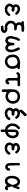

<svg xmlns="http://www.w3.org/2000/svg" viewBox="2578 -3270 862 6057"><g transform="rotate(90 3008.5 -241.0)"><path d="M409 -114Q410 -115 410 -115V-114ZM354 -422Q353 -421 358.5 -418Q364 -415 369 -412Q374 -409 378 -410Q382 -411 411 -384Q453 -345 445 -318Q439 -301 417 -292Q400 -286 381 -300Q374 -304 373.5 -304Q373 -304 357 -320.5Q341 -337 325.5 -344.5Q310 -352 308.5 -353.5Q307 -355 304 -356Q301 -357 298.5 -358.5Q296 -360 288.5 -362.5Q281 -365 275 -365Q269 -365 264.5 -364.5Q260 -364 251 -363Q211 -358 200 -336Q194 -325 194 -317Q194 -291 219 -274Q227 -269 232.5 -268Q238 -267 255 -269Q272 -271 294.5 -268Q317 -265 317 -263.5Q317 -262 323 -258Q329 -254 329.5 -254.5Q330 -255 336 -250Q349 -237 348.5 -224.5Q348 -212 345.5 -208Q343 -204 341 -199.5Q339 -195 331 -186.5Q323 -178 313.5 -176Q304 -174 291.5 -174Q279 -174 278.5 -174.5Q278 -175 271 -176Q264 -177 253 -180Q228 -188 214 -177Q211 -175 204 -170.5Q197 -166 192 -158V-157V-156Q164 -126 181 -91Q190 -74 209 -60Q237 -39 281 -41Q291 -41 291 -40.5Q291 -40 299 -40Q316 -41 321.5 -44.5Q327 -48 333 -50.5Q339 -53 340 -54.5Q341 -56 350.5 -61.5Q360 -67 369 -74Q378 -81 380 -81Q382 -81 387 -86Q392 -91 392 -91Q396 -91 404 -103Q421 -130 426 -130Q427 -130 429.5 -131.5Q432 -133 432.5 -132.5Q433 -132 434 -133Q456 -141 473 -126Q476 -123 477.5 -123Q479 -123 483 -114Q496 -88 461 -49Q460 -46 453 -38Q434 -12 379 17Q346 35 332 35Q318 35 298.5 35.5Q279 36 276 37Q257 39 252 37.5Q247 36 238 35.5Q229 35 221 33Q213 31 207.5 31.5Q202 32 185 22Q145 1 146 -4Q146 -5 141.5 -10Q137 -15 134.5 -19Q132 -23 125.5 -30Q119 -37 115.5 -41.5Q112 -46 111.5 -46Q111 -46 109 -51Q77 -111 103 -167Q104 -166 104.5 -167Q105 -168 108 -174Q111 -180 111 -180Q120 -191 120.5 -191.5Q121 -192 125 -197L139 -215Q141 -217 141 -217.5Q141 -218 143 -220.5Q145 -223 145 -227Q145 -231 138.5 -237.5Q132 -244 124.5 -260Q117 -276 115 -287Q113 -298 113.5 -300Q114 -302 114.5 -312Q115 -322 115.5 -322.5Q116 -323 117 -329.5Q118 -336 118.5 -337Q119 -338 120 -341Q121 -344 122 -345.5Q123 -347 123.5 -349Q124 -351 126 -353.5Q128 -356 129.5 -361.5Q131 -367 131.5 -368.5Q132 -370 132.5 -371Q133 -372 134.5 -375.5Q136 -379 136 -379.5Q136 -380 139 -383.5Q142 -387 141.5 -388.5Q141 -390 151 -399Q194 -443 265 -442Q270 -442 270 -441.5Q270 -441 276.5 -440Q283 -439 287.5 -438Q292 -437 292 -437.5Q292 -438 299.5 -437Q307 -436 306 -438Q332 -435 354 -422Z M969 -559Q969 -562 978 -551Q1000 -524 965 -497Q956 -490 948 -489.5Q940 -489 937.5 -488Q935 -487 883 -487Q831 -487 822.5 -485.5Q814 -484 795 -471Q761 -449 763 -413Q763 -406 764 -402Q765 -398 765.5 -393Q766 -388 772 -376.5Q778 -365 786.5 -358Q795 -351 805 -349Q822 -347 824.5 -347Q827 -347 834 -345Q852 -342 855 -342Q858 -342 862.5 -341.5Q867 -341 887.5 -339.5Q908 -338 915 -334Q941 -322 941 -296Q941 -287 933.5 -275.5Q926 -264 915 -260Q904 -256 877 -256Q850 -256 838 -255.5Q826 -255 822 -256Q798 -259 787 -254Q776 -249 765 -241.5Q754 -234 753 -232Q752 -230 744 -221Q706 -182 716 -130Q725 -93 761 -65Q780 -51 793 -48Q806 -45 809 -43Q823 -37 832 -38L864 -43Q913 -48 948 -34Q999 -14 1014 30Q1018 44 1018 56Q1018 114 962 144Q929 163 876 162Q873 162 849.5 162Q826 162 817 160Q808 158 796.5 145.5Q785 133 788.5 118Q792 103 796 97Q808 82 826 81Q829 80 863 80Q880 80 910 77L926 68Q929 65 931 64Q938 61 936.5 56Q935 51 935 50Q935 49 932 45Q922 36 907.5 37.5Q893 39 852.5 39Q812 39 809 37.5Q806 36 800.5 35Q795 34 789 33Q783 32 778 32Q766 31 748.5 23Q731 15 727 11.5Q723 8 718 4.5Q713 1 705.5 -6Q698 -13 695 -12Q682 -21 662 -50Q632 -95 632 -153Q632 -169 635 -186Q638 -203 639.5 -202.5Q641 -202 643 -211L644 -212Q645 -212 647 -217.5Q649 -223 648.5 -223Q648 -223 650.5 -228.5Q653 -234 653 -236H652Q652 -235 654 -239Q671 -271 699 -293Q705 -298 707 -298Q709 -298 715 -302Q721 -306 722.5 -306Q724 -306 726 -310Q728 -314 719 -322.5Q710 -331 707.5 -334Q705 -337 703.5 -337Q702 -337 692 -358Q682 -379 681 -394.5Q680 -410 681 -410Q682 -410 683 -422Q684 -434 686 -443.5Q688 -453 688 -454.5Q688 -456 689.5 -460.5Q691 -465 690.5 -467Q690 -469 691 -475Q692 -484 682 -488Q679 -489 678.5 -489.5Q678 -490 671.5 -493Q665 -496 661 -499.5Q657 -503 655.5 -503Q654 -503 647.5 -515.5Q641 -528 645.5 -536.5Q650 -545 652 -548Q654 -551 654.5 -550.5Q655 -550 658.5 -553.5Q662 -557 663 -557Q664 -557 666 -559Q668 -561 669 -561Q670 -561 674.5 -562.5Q679 -564 692 -564.5Q705 -565 739.5 -565Q774 -565 776.5 -565.5Q779 -566 785.5 -566.5Q792 -567 793.5 -567.5Q795 -568 804.5 -568.5Q814 -569 834 -573Q854 -577 857.5 -575.5Q861 -574 878.5 -574Q896 -574 909 -573Q922 -572 926 -570.5Q930 -569 935 -568.5Q940 -568 944 -566.5Q948 -565 949.5 -565Q951 -565 954 -564.5Q957 -564 958.5 -564Q960 -564 964.5 -561Q969 -558 969 -559Z M1179 -386Q1199 -417 1199 -419Q1199 -421 1204 -425.5Q1209 -430 1211.5 -432.5Q1214 -435 1219.5 -437Q1225 -439 1226.5 -439.5Q1228 -440 1233 -439.5Q1238 -439 1242 -439Q1252 -439 1261.5 -426Q1271 -413 1271 -403Q1271 -393 1263.5 -375Q1256 -357 1252.5 -353Q1249 -349 1246.5 -344.5Q1244 -340 1237 -328.5Q1230 -317 1227.5 -306Q1225 -295 1222 -284Q1219 -273 1219 -269.5Q1219 -266 1213 -247Q1207 -228 1205 -216Q1203 -204 1201.5 -203Q1200 -202 1198.5 -196.5Q1197 -191 1195 -183.5Q1193 -176 1193.5 -162.5Q1194 -149 1195 -146Q1196 -143 1197.5 -131.5Q1199 -120 1201 -112Q1203 -104 1204 -100Q1205 -96 1206.5 -93.5Q1208 -91 1208.5 -91Q1209 -91 1211.5 -87Q1214 -83 1225 -73Q1259 -41 1294 -79Q1302 -89 1306.5 -98Q1311 -107 1312 -107Q1313 -107 1315 -112Q1317 -117 1316 -117.5Q1315 -118 1318.5 -129Q1322 -140 1324.5 -160Q1327 -180 1327 -181Q1327 -182 1327.5 -187Q1328 -192 1328.5 -195Q1329 -198 1329 -200Q1329 -203 1330 -202.5Q1331 -202 1331.5 -208Q1332 -214 1332.5 -214.5Q1333 -215 1333 -222.5Q1333 -230 1332 -231Q1331 -232 1333 -239Q1335 -246 1345 -256Q1372 -282 1399 -255Q1406 -248 1409 -242Q1412 -236 1413.5 -215Q1415 -194 1414.5 -190Q1414 -186 1415 -151Q1426 -109 1432 -100.5Q1438 -92 1439 -92Q1440 -92 1441 -90.5Q1442 -89 1444 -87Q1446 -85 1451.5 -77.5Q1457 -70 1469 -64Q1502 -47 1529 -84Q1549 -112 1547 -160Q1547 -168 1548 -168Q1550 -171 1548 -195Q1546 -219 1543 -227Q1540 -235 1536.5 -243Q1533 -251 1532 -253.5Q1531 -256 1531 -256.5Q1531 -257 1528.5 -264Q1526 -271 1523 -275Q1520 -279 1515 -293.5Q1510 -308 1509 -314Q1507 -323 1503.5 -328Q1500 -333 1499 -335Q1497 -339 1494.5 -344.5Q1492 -350 1486 -362Q1469 -398 1474 -402Q1474 -402 1475 -406.5Q1476 -411 1476.5 -411.5Q1477 -412 1478.5 -415Q1480 -418 1481 -419.5Q1482 -421 1484.5 -423.5Q1487 -426 1487.5 -426Q1488 -426 1489 -427.5Q1490 -429 1495 -431Q1500 -433 1507.5 -436.5Q1515 -440 1522 -437Q1529 -434 1530 -434L1537 -429Q1538 -429 1541.5 -425.5Q1545 -422 1546.5 -422Q1548 -422 1556.5 -404.5Q1565 -387 1566 -384.5Q1567 -382 1569 -378Q1571 -374 1574 -366.5Q1577 -359 1581 -351Q1601 -305 1602 -295Q1603 -285 1605.5 -275.5Q1608 -266 1609 -258Q1610 -250 1613 -242.5Q1616 -235 1617.5 -230.5Q1619 -226 1621.5 -223Q1624 -220 1625.5 -201.5Q1627 -183 1628 -176.5Q1629 -170 1629 -151V-132Q1625 -116 1622 -102Q1617 -73 1599 -46Q1596 -42 1591.5 -34Q1587 -26 1584.5 -23Q1582 -20 1580.5 -16.5Q1579 -13 1561 1Q1528 28 1476 23Q1450 21 1440 15Q1428 8 1426 7Q1429 8 1422 3Q1413 -3 1411 -3Q1405 -3 1391 -19.5Q1377 -36 1375 -37Q1369 -41 1361.5 -30.5Q1354 -20 1344.5 -11.5Q1335 -3 1332.5 -1.5Q1330 0 1327 1Q1324 2 1320 5.5Q1316 9 1292 18.5Q1268 28 1250 23Q1247 22 1238 20Q1229 18 1223 15Q1217 12 1207 9.5Q1197 7 1191.5 4Q1186 1 1183 1Q1180 1 1160 -19Q1104 -78 1116 -185Q1118 -202 1119 -202Q1122 -202 1122 -207.5Q1122 -213 1123.5 -213Q1125 -213 1125 -218L1127 -223Q1127 -225 1128 -228Q1129 -231 1130 -233.5Q1131 -236 1132 -238.5Q1133 -241 1134 -243.5Q1135 -246 1135.5 -246Q1136 -246 1136.5 -248Q1137 -250 1137 -250.5Q1137 -251 1140.5 -257.5Q1144 -264 1144 -269Q1144 -274 1145 -280Q1146 -286 1146.5 -289Q1147 -292 1147 -293.5Q1147 -295 1147.5 -296Q1148 -297 1148 -298Q1148 -299 1148.5 -301Q1149 -303 1150 -307.5Q1151 -312 1151.5 -314.5Q1152 -317 1153 -321Q1154 -325 1155 -327L1154 -328Q1154 -329 1165 -356Q1177 -389 1179 -386Z M2008 -76Q1996 -65 1991 -65Q1991 -65 1995.5 -68Q2000 -71 2004.5 -74Q2009 -77 2009 -77Q2009 -77 2008 -76ZM2003 -443 2004 -444H2036Q2043 -443 2058 -442.5Q2073 -442 2083 -441.5Q2093 -441 2104.5 -440.5Q2116 -440 2125 -439.5Q2134 -439 2146.5 -427Q2159 -415 2160.5 -397.5Q2162 -380 2139 -365Q2132 -361 2123.5 -359.5Q2115 -358 2113 -357Q2111 -356 2111 -352Q2111 -348 2123 -326Q2161 -250 2146 -158Q2143 -139 2136 -118Q2129 -97 2124 -91.5Q2119 -86 2116 -77Q2109 -57 2088.5 -37Q2068 -17 2064 -15.5Q2060 -14 2056.5 -11.5Q2053 -9 2042.5 -3.5Q2032 2 2028 4.5Q2024 7 2019 9.5Q2014 12 2013.5 13.5Q2013 15 2012.5 15Q2012 15 2007.5 18Q2003 21 1981 26Q1932 38 1895.5 33Q1859 28 1853 24.5Q1847 21 1833 16.5Q1819 12 1799.5 -1.5Q1780 -15 1770 -25Q1760 -35 1761 -35.5Q1762 -36 1759 -39.5Q1756 -43 1754 -46Q1752 -49 1746 -55Q1740 -61 1737.5 -65.5Q1735 -70 1730 -78Q1712 -111 1705 -157Q1704 -163 1705 -162.5Q1706 -162 1704.5 -175Q1703 -188 1703 -208Q1703 -228 1702 -228.5Q1701 -229 1702 -242.5Q1703 -256 1704 -260.5Q1705 -265 1708 -280Q1728 -372 1812 -414Q1821 -419 1823 -418.5Q1825 -418 1828.5 -419.5Q1832 -421 1833.5 -421Q1835 -421 1841 -422.5Q1847 -424 1855.5 -425Q1864 -426 1869 -428Q1874 -430 1881 -432.5Q1888 -435 1890.5 -435Q1893 -435 1895 -436Q1897 -437 1902.5 -438Q1908 -439 1909.5 -441.5Q1911 -444 1954 -444Q1997 -444 1998.5 -443.5Q2000 -443 2003 -443ZM2050 -291Q2050 -295 2042 -305Q2034 -315 2034 -316Q2034 -317 2023 -330Q2012 -343 2001 -347Q1990 -351 1985.5 -352.5Q1981 -354 1981 -353.5Q1981 -353 1964.5 -358Q1948 -363 1934.5 -361Q1921 -359 1915 -358.5Q1909 -358 1903.5 -357Q1898 -356 1890 -356Q1881 -356 1878 -354Q1875 -352 1874.5 -352Q1874 -352 1872.5 -351Q1871 -350 1854 -343Q1837 -336 1822.5 -321Q1808 -306 1807 -304V-305Q1791 -288 1786 -266Q1781 -244 1782 -240.5Q1783 -237 1782.5 -214.5Q1782 -192 1784.5 -177Q1787 -162 1787.5 -159Q1788 -156 1789 -149Q1791 -126 1811 -93Q1820 -79 1836 -68Q1859 -52 1884 -47Q1885 -47 1899.5 -44.5Q1914 -42 1932.5 -44Q1951 -46 1951 -47L1965 -52Q1965 -52 1976 -56Q1987 -60 1992 -64Q1997 -68 2008 -74Q2019 -80 2025.5 -88.5Q2032 -97 2037 -102Q2042 -107 2046 -114Q2050 -121 2051.5 -121Q2053 -121 2054.5 -126Q2056 -131 2057 -131Q2060 -131 2062.5 -147Q2065 -163 2064.5 -163Q2064 -163 2066 -172Q2072 -197 2067.5 -226.5Q2063 -256 2061 -259L2062 -260Q2067 -260 2058 -271Q2058 -271 2059 -268L2048 -291L2046 -294L2048 -292Z M2329 -440 2347 -445Q2347 -447 2411.5 -446.5Q2476 -446 2476 -446Q2478 -442 2510 -442.5Q2542 -443 2551 -442.5Q2560 -442 2569 -443Q2578 -444 2584 -444Q2590 -444 2590 -445Q2590 -446 2590 -446Q2648 -448 2645 -445L2667 -443Q2671 -442 2674 -442Q2680 -442 2692 -429Q2713 -409 2700 -388.5Q2687 -368 2669 -365Q2664 -364 2600.5 -364Q2537 -364 2531.5 -361Q2526 -358 2523.5 -353Q2521 -348 2521 -330Q2521 -312 2520.5 -310Q2520 -308 2519 -302.5Q2518 -297 2516.5 -286Q2515 -275 2516.5 -268.5Q2518 -262 2518.5 -255Q2519 -248 2520 -244Q2521 -240 2521 -188.5Q2521 -137 2520 -134.5Q2519 -132 2519 -125Q2519 -118 2519.5 -117.5Q2520 -117 2521 -102Q2522 -81 2530.5 -73.5Q2539 -66 2544 -66Q2554 -66 2572 -88Q2590 -110 2613 -104Q2623 -101 2632.5 -91.5Q2642 -82 2643.5 -75Q2645 -68 2644 -64.5Q2643 -61 2643 -55Q2642 -44 2630 -27Q2613 0 2591 7Q2586 8 2581.5 10Q2577 12 2572.5 12.5Q2568 13 2563.5 14.5Q2559 16 2552.5 16.5Q2546 17 2537.5 19Q2529 21 2513 14Q2447 -12 2440 -87Q2439 -98 2440 -98.5Q2441 -99 2441.5 -106.5Q2442 -114 2442.5 -118Q2443 -122 2442.5 -125.5Q2442 -129 2441.5 -137Q2441 -145 2440 -145.5Q2439 -146 2439 -246.5Q2439 -347 2437 -351Q2434 -363 2422.5 -364Q2411 -365 2409 -365Q2407 -365 2395 -365.5Q2383 -366 2380.5 -367Q2378 -368 2369.5 -368Q2361 -368 2354 -366Q2345 -364 2342.5 -360.5Q2340 -357 2326 -341Q2305 -317 2283 -326Q2270 -332 2261 -344Q2246 -366 2265 -399Q2276 -418 2290.5 -427Q2305 -436 2308 -436Q2311 -436 2318.5 -438.5Q2326 -441 2329 -440Z M3104 -429Q3110 -426 3110 -427.5Q3110 -429 3117 -426Q3200 -395 3234 -310Q3268 -224 3236 -131Q3225 -101 3219 -94.5Q3213 -88 3208 -76Q3198 -55 3160 -27Q3151 -20 3146.5 -18.5Q3142 -17 3137.5 -14.5Q3133 -12 3127.5 -10.5Q3122 -9 3114.5 -4.5Q3107 0 3103.5 1.5Q3100 3 3099 5Q3086 17 3028 17Q3019 17 3016 16.5Q3013 16 3012 16L3011 15Q3009 13 2993 13Q2951 13 2905 -14Q2883 -27 2880 -20Q2878 -16 2878.5 2.5Q2879 21 2879.5 32.5Q2880 44 2881 66Q2882 104 2874 117Q2862 136 2845 137Q2828 138 2818 129Q2808 120 2807.5 118Q2807 116 2805.5 112.5Q2804 109 2802.5 105Q2801 101 2800.5 101Q2800 101 2800 100Q2800 99 2800 96Q2799 91 2798.5 70.5Q2798 50 2798 36Q2796 -14 2797 -15Q2798 -16 2798.5 -21.5Q2799 -27 2799 -32Q2801 -47 2799.5 -49Q2798 -51 2797.5 -57Q2797 -63 2796 -63.5Q2795 -64 2795 -84Q2795 -104 2794.5 -133Q2794 -162 2795.5 -163Q2797 -164 2798.5 -195.5Q2800 -227 2797.5 -228Q2795 -229 2806 -277Q2826 -376 2906 -417Q2913 -421 2914.5 -421Q2916 -421 2922.5 -423Q2929 -425 2935 -426.5Q2941 -428 2944.5 -428.5Q2948 -429 2953.5 -429.5Q2959 -430 2964 -432.5Q2969 -435 2975 -436.5Q2981 -438 2981.5 -438Q2982 -438 2985 -438.5Q2988 -439 2990.5 -440Q2993 -441 2998 -441.5Q3003 -442 3004.5 -444Q3006 -446 3032 -444Q3058 -442 3078 -438Q3098 -434 3099.5 -432Q3101 -430 3104 -429ZM2987 -360Q2964 -360 2941 -342.5Q2918 -325 2910.5 -314.5Q2903 -304 2901 -303Q2891 -298 2882 -259Q2878 -244 2880 -238Q2882 -232 2881 -226Q2876 -190 2880.5 -173.5Q2885 -157 2886 -152Q2889 -126 2919 -100Q2945 -77 2956 -74.5Q2967 -72 2971 -70.5Q2975 -69 2978 -69Q2981 -69 2998 -65Q3025 -58 3049 -66Q3047 -67 3050 -67Q3080 -71 3108 -92L3114 -96L3115 -95Q3122 -98 3130.5 -108.5Q3139 -119 3140.5 -120Q3142 -121 3145 -125Q3148 -129 3149.5 -131Q3151 -133 3152 -135Q3153 -137 3153.5 -137Q3154 -137 3154.5 -138Q3155 -139 3155.5 -140.5Q3156 -142 3156 -143.5Q3156 -145 3157 -147Q3158 -149 3158.5 -151Q3159 -153 3160.5 -158Q3162 -163 3161 -163.5Q3160 -164 3163.5 -174.5Q3167 -185 3167.5 -191.5Q3168 -198 3168 -204Q3171 -224 3168 -241Q3165 -258 3165.5 -259Q3166 -260 3163 -270Q3160 -280 3157.5 -284.5Q3155 -289 3154 -291Q3148 -305 3143 -310Q3138 -315 3135 -319.5Q3132 -324 3121 -334Q3110 -344 3104.5 -346.5Q3099 -349 3088 -352Q3077 -355 3073.5 -355Q3070 -355 3050.5 -359.5Q3031 -364 3012.5 -362.5Q2994 -361 2987 -360Z M3402 -354Q3405 -360 3417 -376Q3429 -392 3427.5 -392.5Q3426 -393 3429 -396Q3440 -407 3452 -415Q3470 -427 3467 -433Q3466 -434 3458 -439Q3439 -450 3436 -466Q3433 -482 3436 -485Q3439 -488 3441 -491.5Q3443 -495 3446.5 -500Q3450 -505 3450 -507Q3450 -509 3466 -528Q3482 -547 3483.5 -547.5Q3485 -548 3490.5 -554.5Q3496 -561 3496.5 -561Q3497 -561 3500 -564.5Q3503 -568 3503 -568.5Q3503 -569 3504 -569L3513 -577Q3513 -577 3513 -577Q3516 -581 3529.5 -594.5Q3543 -608 3547.5 -614.5Q3552 -621 3552.5 -622Q3553 -623 3554 -624.5Q3555 -626 3556.5 -627.5Q3558 -629 3558 -630L3571 -642Q3571 -642 3575 -644Q3579 -646 3579.5 -646.5Q3580 -647 3585.5 -648.5Q3591 -650 3591 -651Q3591 -652 3598 -652Q3616 -651 3631 -635.5Q3646 -620 3646 -606Q3646 -592 3644.5 -587.5Q3643 -583 3641 -577Q3634 -564 3613 -551Q3592 -538 3586.5 -531Q3581 -524 3578.5 -521Q3576 -518 3573 -514.5Q3570 -511 3560 -500Q3550 -489 3549.5 -487Q3549 -485 3530 -468Q3502 -442 3509 -440Q3510 -440 3528 -442Q3567 -445 3572 -441.5Q3577 -438 3587 -436Q3597 -434 3598.5 -435Q3600 -436 3614 -431Q3628 -426 3640 -420.5Q3652 -415 3668 -404.5Q3684 -394 3685.5 -390.5Q3687 -387 3689.5 -384.5Q3692 -382 3695 -378Q3698 -374 3703 -369Q3719 -352 3722.5 -343.5Q3726 -335 3726 -334Q3730 -330 3726.5 -319.5Q3723 -309 3712.5 -298.5Q3702 -288 3690.5 -288Q3679 -288 3675 -291L3663 -300Q3663 -300 3658 -305.5Q3653 -311 3653 -312Q3653 -320 3633 -332.5Q3613 -345 3611 -345L3591 -354V-353L3565 -360Q3544 -364 3540.5 -362Q3537 -360 3528.5 -358.5Q3520 -357 3510 -353Q3500 -349 3491 -339Q3472 -320 3477.5 -305Q3483 -290 3493 -281Q3503 -272 3509.5 -269.5Q3516 -267 3527 -268Q3554 -271 3575 -268Q3596 -265 3605 -260Q3628 -249 3631 -222Q3633 -206 3619.5 -194Q3606 -182 3594 -179.5Q3582 -177 3576.5 -176Q3571 -175 3570.5 -175Q3570 -175 3562 -173Q3554 -171 3538.5 -174.5Q3523 -178 3515 -179Q3498 -180 3480 -161Q3462 -142 3459.5 -132.5Q3457 -123 3457.5 -115Q3458 -107 3459 -102Q3460 -97 3463 -91.5Q3466 -86 3465.5 -83.5Q3465 -81 3472.5 -73Q3480 -65 3482 -65Q3484 -65 3493 -58Q3513 -44 3548.5 -41Q3584 -38 3621 -55Q3624 -57 3626 -56.5Q3628 -56 3631 -58Q3634 -60 3638 -60.5Q3642 -61 3648.5 -66Q3655 -71 3657 -72Q3659 -73 3664 -77.5Q3669 -82 3669 -82.5Q3669 -83 3671 -85Q3673 -87 3672.5 -87.5Q3672 -88 3675 -91.5Q3678 -95 3677.5 -95.5Q3677 -96 3680.5 -99.5Q3684 -103 3684.5 -105Q3685 -107 3684 -107Q3683 -107 3692 -119Q3715 -147 3740 -137Q3749 -134 3757 -126Q3775 -106 3765 -83Q3761 -73 3749 -55.5Q3737 -38 3733 -36Q3722 -32 3716 -23Q3703 -4 3670 12.5Q3637 29 3622 30.5Q3607 32 3602.5 32.5Q3598 33 3589 34Q3580 35 3575 36Q3570 37 3562 38.5Q3554 40 3553 40Q3542 44 3521.5 39Q3501 34 3495 33Q3474 29 3449 12Q3381 -33 3375 -107Q3374 -121 3375 -121.5Q3376 -122 3377 -124Q3379 -132 3376 -133Q3373 -134 3381 -158Q3392 -190 3408 -206.5Q3424 -223 3424 -227.5Q3424 -232 3415 -244Q3380 -294 3402 -354Z M3959 -399 3965 -408Q3965 -408 3968 -411Q3971 -414 3971 -414.5Q3971 -415 3975.5 -418.5Q3980 -422 3979.5 -423.5Q3979 -425 3991 -433Q4029 -455 4052 -424Q4068 -402 4051 -380Q4045 -372 4029 -358Q4013 -344 4004 -333Q3995 -322 3992.5 -320Q3990 -318 3985.5 -313Q3981 -308 3977.5 -302Q3974 -296 3973 -292.5Q3972 -289 3969.5 -284Q3967 -279 3965.5 -272Q3964 -265 3961 -255.5Q3958 -246 3957 -239Q3956 -232 3955 -230.5Q3954 -229 3953.5 -194.5Q3953 -160 3970 -129.5Q3987 -99 4001 -86Q4015 -73 4015 -73Q4015 -69 4036 -55Q4068 -33 4068 -54Q4068 -60 4067.5 -65Q4067 -70 4066.5 -75.5Q4066 -81 4065.5 -82Q4065 -83 4065 -134Q4065 -185 4065 -204Q4065 -247 4065 -253Q4065 -252 4066 -252Q4066 -259 4066.5 -265Q4067 -271 4067.5 -272Q4068 -273 4068.5 -276.5Q4069 -280 4069.5 -283Q4070 -286 4070.5 -292.5Q4071 -299 4071.5 -303.5Q4072 -308 4072 -312Q4072 -316 4079 -330.5Q4086 -345 4085.5 -345Q4085 -345 4086 -348Q4099 -370 4118.5 -382Q4138 -394 4138 -393Q4141 -389 4151 -396L4152 -397Q4178 -406 4205 -401.5Q4232 -397 4240.5 -392Q4249 -387 4253 -385Q4278 -373 4293 -355Q4324 -316 4334.5 -278Q4345 -240 4341 -237Q4340 -237 4339.5 -228.5Q4339 -220 4339.5 -217Q4340 -214 4340.5 -207.5Q4341 -201 4341.5 -201Q4342 -201 4342 -188.5Q4342 -176 4336 -155Q4330 -134 4327.5 -132Q4325 -130 4321 -119Q4317 -108 4316.5 -105Q4316 -102 4311.5 -93.5Q4307 -85 4305.5 -82.5Q4304 -80 4297.5 -69.5Q4291 -59 4277 -44Q4263 -29 4259.5 -27.5Q4256 -26 4252.5 -23Q4249 -20 4242 -16Q4235 -12 4232 -9Q4220 1 4196 12Q4172 23 4158 25Q4142 27 4140 31.5Q4138 36 4140.5 53Q4143 70 4143.5 81Q4144 92 4145 95Q4146 98 4146 113Q4146 128 4145 135Q4143 150 4131.5 159Q4120 168 4115 169Q4097 173 4085 163.5Q4073 154 4069 145Q4065 136 4065 115.5Q4065 95 4066 94.5Q4067 94 4067 82V76Q4067 76 4067 75.5Q4067 75 4068 73Q4070 36 4068.5 33Q4067 30 4060 29Q4053 28 4046.5 26Q4040 24 4031 22Q4022 20 4014.5 17Q4007 14 4007 14H4006Q4006 13 4004.5 13Q4003 13 3992 7Q3981 1 3979.5 1Q3978 1 3978 0.5Q3978 0 3971 -3.5Q3964 -7 3949 -21Q3887 -79 3875 -161Q3873 -171 3874 -171.5Q3875 -172 3875 -180.5Q3875 -189 3875.5 -190.5Q3876 -192 3875.5 -199Q3875 -206 3876 -227Q3877 -248 3876 -248.5Q3875 -249 3879 -267Q3889 -307 3909 -342L3926 -367Q3927 -366 3930 -370Q3934 -376 3934.5 -375.5Q3935 -375 3936.5 -377Q3938 -379 3939 -380Q3940 -381 3942 -383Q3944 -385 3944.5 -385Q3945 -385 3946 -386Q3947 -387 3953 -392Q3959 -397 3959 -399ZM4209 -315Q4182 -328 4160 -306Q4154 -301 4154 -301Q4154 -301 4151 -298Q4143 -289 4145 -264Q4146 -265 4146 -211Q4146 -157 4145 -156Q4140 -143 4143 -131Q4146 -119 4146 -100.5Q4146 -82 4146.5 -74.5Q4147 -67 4148 -64Q4154 -54 4175.5 -66.5Q4197 -79 4208 -91.5Q4219 -104 4220 -103Q4221 -102 4224 -106.5Q4227 -111 4228 -110.5Q4229 -110 4231 -113Q4233 -116 4235 -116Q4237 -116 4237 -119.5Q4237 -123 4239 -126.5Q4241 -130 4240.5 -130Q4240 -130 4242.5 -135Q4245 -140 4244 -140.5Q4243 -141 4249 -152Q4258 -173 4261 -206Q4264 -264 4228 -301Q4220 -310 4209 -315Z M4858 -83Q4862 -90 4858 -82ZM4799 -370 4813 -354Q4826 -333 4821 -321Q4810 -293 4788 -288Q4776 -286 4769.5 -290Q4763 -294 4763.5 -294Q4764 -294 4760 -297Q4751 -305 4745 -315.5Q4739 -326 4727.5 -333.5Q4716 -341 4714.5 -341Q4713 -341 4709 -343Q4705 -345 4703 -345Q4701 -345 4690 -350Q4638 -372 4601 -351Q4576 -338 4572.5 -321.5Q4569 -305 4579 -290Q4596 -265 4623 -268Q4628 -269 4629 -268.5Q4630 -268 4637 -267.5Q4644 -267 4649.5 -266Q4655 -265 4665 -264.5Q4675 -264 4678 -263.5Q4681 -263 4683.5 -263Q4686 -263 4691 -262Q4696 -261 4698.5 -262Q4701 -263 4711 -250Q4739 -218 4710 -189Q4700 -179 4688 -176Q4676 -173 4653.5 -173.5Q4631 -174 4625 -176Q4593 -187 4564 -150Q4545 -125 4551 -107Q4566 -63 4610 -47Q4614 -45 4614 -44.5Q4614 -44 4616 -43Q4620 -42 4628.5 -40.5Q4637 -39 4642.5 -38Q4648 -37 4662.5 -37Q4677 -37 4684 -38.5Q4691 -40 4696 -41Q4706 -42 4717 -49.5Q4728 -57 4731 -59Q4734 -61 4734.5 -61.5Q4735 -62 4739 -65Q4743 -68 4747 -71.5Q4751 -75 4755.5 -79Q4760 -83 4759 -84Q4758 -85 4764 -91Q4770 -97 4785 -117Q4800 -137 4813.5 -139Q4827 -141 4828 -139.5Q4829 -138 4834.5 -135.5Q4840 -133 4840.5 -132Q4841 -131 4845 -128Q4849 -125 4855 -114Q4866 -97 4857 -82Q4848 -67 4845.5 -59Q4843 -51 4823.5 -32.5Q4804 -14 4798 -9Q4784 1 4765 11L4768 8Q4765 8 4761 12Q4739 33 4668 40Q4587 48 4528 2Q4503 -17 4503 -23Q4503 -24 4498 -32Q4493 -40 4493.5 -40.5Q4494 -41 4489 -50Q4484 -59 4478.5 -79.5Q4473 -100 4475 -118.5Q4477 -137 4478.5 -140Q4480 -143 4482 -151.5Q4484 -160 4486.5 -166Q4489 -172 4489 -175Q4489 -178 4497 -188Q4505 -198 4507 -202.5Q4509 -207 4513 -212Q4517 -217 4517 -217.5Q4517 -218 4519 -220Q4526 -226 4513 -243Q4511 -245 4507.5 -250Q4504 -255 4502.5 -256Q4501 -257 4496 -270Q4491 -283 4490 -291Q4486 -313 4489 -329Q4492 -345 4494 -346Q4496 -347 4498.5 -353.5Q4501 -360 4502 -361Q4503 -362 4505 -366Q4507 -370 4507.5 -370Q4508 -370 4512 -376Q4516 -382 4516 -384Q4516 -386 4530.5 -399.5Q4545 -413 4548 -413.5Q4551 -414 4554 -415.5Q4557 -417 4558 -417.5Q4559 -418 4560 -418Q4562 -421 4570 -422.5Q4578 -424 4584.5 -427Q4591 -430 4600.5 -432Q4610 -434 4612.5 -434.5Q4615 -435 4622 -436Q4629 -437 4634.5 -438Q4640 -439 4649.5 -439.5Q4659 -440 4659.5 -441Q4660 -442 4672.5 -440.5Q4685 -439 4694 -436Q4703 -433 4710.5 -430.5Q4718 -428 4737.5 -418Q4757 -408 4762.5 -403.5Q4768 -399 4768.5 -399Q4769 -399 4769 -398.5Q4769 -398 4772.5 -394.5Q4776 -391 4782 -383.5Q4788 -376 4789 -377Q4790 -378 4794.5 -373.5Q4799 -369 4799 -370Z M5142 -35 5135 -49V-50L5128 -76Q5128 -77 5126 -89.5Q5124 -102 5124 -119Q5124 -136 5123 -137.5Q5122 -139 5121.5 -145.5Q5121 -152 5120.5 -154Q5120 -156 5120 -188.5Q5120 -221 5120.5 -221.5Q5121 -222 5121 -225Q5121 -233 5120.5 -234Q5120 -235 5120 -283.5Q5120 -332 5121 -332.5Q5122 -333 5121 -337L5120 -338Q5120 -337 5120 -352Q5120 -397 5121.5 -398Q5123 -399 5124 -406.5Q5125 -414 5124.5 -414.5Q5124 -415 5126.5 -419.5Q5129 -424 5128.5 -425Q5128 -426 5136 -433Q5160 -454 5183 -435Q5199 -422 5198.5 -404Q5198 -386 5195.5 -373Q5193 -360 5195 -339.5Q5197 -319 5197.5 -292.5Q5198 -266 5199.5 -258.5Q5201 -251 5201 -177.5Q5201 -104 5203.5 -95Q5206 -86 5209.5 -80.5Q5213 -75 5212 -74Q5211 -73 5215 -67Q5227 -53 5238 -55H5239Q5261 -55 5268 -64H5266Q5282 -77 5286 -92.5Q5290 -108 5293 -111Q5298 -119 5300.5 -121Q5303 -123 5307.5 -125.5Q5312 -128 5313 -128Q5314 -128 5316.5 -129Q5319 -130 5324 -130Q5329 -130 5328 -131H5330Q5337 -130 5339.5 -129Q5342 -128 5342 -129Q5343 -130 5348 -126Q5371 -109 5361 -60Q5359 -55 5358 -47.5Q5357 -40 5345 -25Q5308 21 5255 25Q5232 27 5230 25Q5228 23 5221 21Q5214 19 5207.5 16Q5201 13 5192 9Q5164 -2 5143 -34Q5142 -36 5142 -35Z M5874 -208Q5872 -211 5871 -211Q5870 -211 5870 -211Q5868 -213 5861.5 -206Q5855 -199 5853.5 -196.5Q5852 -194 5858.5 -184Q5865 -174 5865.5 -169.5Q5866 -165 5868.5 -158.5Q5871 -152 5872 -130.5Q5873 -109 5874.5 -109Q5876 -109 5876 -108.5Q5876 -108 5876 -107.5Q5876 -107 5877 -107Q5878 -107 5878 -106Q5878 -105 5881 -99Q5884 -93 5887 -82Q5897 -48 5909 -52Q5912 -53 5920 -58Q5939 -71 5955 -63Q5982 -49 5982 -24Q5982 -7 5966 8Q5931 40 5906 33Q5904 32 5898 31Q5878 29 5854 10Q5850 7 5847 4.5Q5844 2 5840.5 -2Q5837 -6 5836 -5.5Q5835 -5 5830 -14.5Q5825 -24 5821 -24Q5817 -24 5803 -10Q5789 4 5774.5 13Q5760 22 5755.5 23Q5751 24 5745 26Q5739 28 5728.5 29.5Q5718 31 5708 33Q5678 39 5666 37Q5628 31 5594 2Q5580 -10 5580 -12Q5580 -14 5575.5 -17Q5571 -20 5565 -30Q5559 -40 5555 -46Q5532 -84 5527 -149Q5526 -163 5527 -164.5Q5528 -166 5527.5 -169Q5527 -172 5526.5 -173Q5526 -174 5526.5 -195.5Q5527 -217 5527.5 -223.5Q5528 -230 5530 -251Q5532 -272 5544 -308Q5563 -363 5596 -395Q5640 -438 5693 -443Q5698 -444 5702 -443Q5706 -442 5713 -442Q5720 -442 5731.5 -440.5Q5743 -439 5744 -439.5Q5745 -440 5750 -438.5Q5755 -437 5761 -435Q5791 -424 5802.5 -413.5Q5814 -403 5815.5 -400.5Q5817 -398 5826 -388.5Q5835 -379 5843 -359Q5851 -339 5854 -336.5Q5857 -334 5859.5 -339.5Q5862 -345 5862.5 -351.5Q5863 -358 5863.5 -360.5Q5864 -363 5864.5 -364.5Q5865 -366 5865 -366.5Q5865 -367 5865.5 -372.5Q5866 -378 5867.5 -384Q5869 -390 5869 -392Q5869 -394 5870 -397Q5871 -400 5871 -401.5Q5871 -403 5874 -407.5Q5877 -412 5876.5 -412.5Q5876 -413 5878 -415Q5892 -429 5905 -429Q5928 -429 5938 -414Q5955 -389 5942 -367Q5941 -364 5939.5 -360.5Q5938 -357 5933.5 -347.5Q5929 -338 5925 -325.5Q5921 -313 5918.5 -307Q5916 -301 5914.5 -297Q5913 -293 5912 -291Q5911 -289 5906 -272Q5898 -242 5891.5 -231Q5885 -220 5883.5 -217.5Q5882 -215 5881.5 -214.5Q5881 -214 5880.5 -212.5Q5880 -211 5879.5 -212Q5879 -213 5878 -211L5877 -210Q5877 -211 5876 -211Q5875 -211 5874 -208ZM5803 -245 5800 -256Q5799 -256 5796 -270Q5791 -298 5777 -319Q5743 -370 5698 -361Q5669 -355 5645 -325Q5640 -318 5636 -314Q5627 -306 5621 -285.5Q5615 -265 5614.5 -254Q5614 -243 5610.5 -232Q5607 -221 5606.5 -210.5Q5606 -200 5605 -197Q5602 -184 5604 -175Q5606 -166 5606.5 -157.5Q5607 -149 5608.5 -142.5Q5610 -136 5611 -128Q5613 -103 5632 -76Q5635 -70 5636 -71Q5637 -72 5648.5 -60.5Q5660 -49 5679.5 -44.5Q5699 -40 5721 -52Q5761 -73 5786 -142Q5787 -145 5787.5 -145.5Q5788 -146 5789 -146Q5790 -146 5793 -153L5794 -156Q5794 -156 5795.5 -159Q5797 -162 5800 -168.5Q5803 -175 5803 -175Q5803 -175 5807.5 -184Q5812 -193 5812 -201Q5812 -209 5808.5 -223.5Q5805 -238 5804.5 -241.5Q5804 -245 5803 -245Z"/></g></svg>

Font: TT2020 Style E
Style: Regular
Weight: 400
Version: Version 00.2